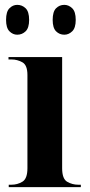

<svg xmlns="http://www.w3.org/2000/svg" viewBox="-20 -771 369 791"><path d="M245 -628Q225 -628 211 -642Q197 -656 197 -689Q197 -723 211 -737Q225 -751 245 -751Q263 -751 277.5 -737Q292 -723 292 -689Q292 -656 277.5 -642Q263 -628 245 -628ZM51 -628Q33 -628 19 -642Q5 -656 5 -689Q5 -723 19 -737Q33 -751 51 -751Q71 -751 85.5 -737Q100 -723 100 -689Q100 -656 85.5 -642Q71 -628 51 -628ZM16 0V-10H27Q52 -10 72.5 -22.5Q93 -35 93 -78V-462Q93 -503 72 -514.5Q51 -526 28 -526H15V-536H236V-78Q236 -34 257 -22Q278 -10 302 -10H313V0Z"/></svg>

Font: Noto Serif Display SemiCondensed
Style: Bold
Weight: 700
Width: 4
Designer: Monotype Design Team
Foundry: Monotype Imaging Inc.
Version: Version 2.009